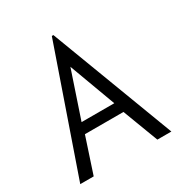

<svg xmlns="http://www.w3.org/2000/svg" viewBox="-152 -744 805 854"><g transform="rotate(-30 250.0 -317.0)"><path d="M15 0 235 -634H243L483 0H411L342 -182H144L84 0ZM326 -236 238 -474 158 -236Z"/></g></svg>

Font: Inconsolata
Style: Regular
Weight: 400
Designer: Raph Levien, Kirill Tkachev
Foundry: Cyreal
Version: Version 1.013